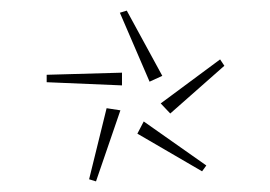

<svg xmlns="http://www.w3.org/2000/svg" viewBox="-20 -747 509 362"><path d="M206 -723 219 -727 286 -604 262 -593ZM283 -552 395 -635 403 -623 301 -533ZM68 -592V-606L210 -610V-586ZM148 -409 181 -543 207 -539 161 -405ZM239 -495 251 -518 369 -435 361 -424Z"/></svg>

Font: Exo Thin
Style: Regular
Weight: 250
Designer: Natanael Gama
Foundry: Natanael Gama
Version: Version 1.500; ttfautohint (v1.6)